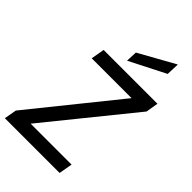

<svg xmlns="http://www.w3.org/2000/svg" viewBox="-279 -1044 1138 1138"><g transform="rotate(45 290.0 -475.0)"><path d="M1 0 15 -78 448 -615H114L129 -700H580L567 -622L132 -85H475L460 0ZM272 -753 275 -824 501 -950 498 -868Z"/></g></svg>

Font: DM Sans 18pt Medium
Style: Italic
Weight: 500
Italic angle: -10°
Designer: Colophon Foundry, Jonny Pinhorn
Foundry: Colophon Foundry
Version: Version 4.004;gftools[0.9.30]